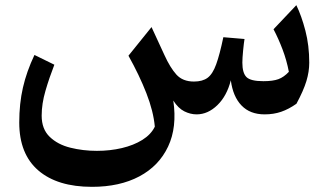

<svg xmlns="http://www.w3.org/2000/svg" viewBox="-20 -433 1265 740"><path d="M1000 7.8Q943.8 7.8 910.9 -26.4Q877.9 -60.5 869.6 -123.5Q854.5 -63.5 817.9 -27.8Q781.2 7.8 737.8 7.8Q713.9 7.8 690.4 -3.9Q667 -15.6 647.9 -45.4Q663.1 57.1 627.9 131.8Q592.8 206.5 517.1 246.8Q441.4 287.1 334.5 287.1Q201.2 287.1 127.7 223.9Q54.2 160.6 54.2 39.1Q54.2 -33.7 68.4 -95.5Q82.5 -157.2 112.8 -221.2L189.5 -183.6Q169.9 -133.3 155.3 -83.3Q140.6 -33.2 140.6 12.7Q140.6 64.5 171.4 94.2Q202.1 124 251 136.2Q299.8 148.4 353.5 148.4Q404.3 148.4 449.7 137.7Q495.1 127 528.6 106.2Q562 85.4 576.7 55.2Q571.3 -4.4 544.2 -73.7Q517.1 -143.1 475.1 -218.3L564 -328.6L613.8 -220.7Q635.7 -172.4 659.9 -145.5Q684.1 -118.7 727.5 -118.7Q760.7 -118.7 780.3 -133.3Q799.8 -147.9 813.2 -185.1Q826.7 -222.2 840.8 -289.6L922.4 -282.7Q919.9 -267.6 917 -238.3Q914.1 -209 914.1 -191.4Q914.1 -151.9 929.9 -136Q945.8 -120.1 995.1 -120.1Q1031.7 -120.1 1053 -127.9Q1074.2 -135.7 1093.3 -156.2Q1085 -200.2 1069.1 -242.2Q1053.2 -284.2 1034.2 -320.3L1122.1 -413.1Q1142.1 -372.1 1157 -314.9Q1171.9 -257.8 1171.9 -191.4Q1171.9 -156.7 1160.9 -120.4Q1149.9 -84 1122.6 -33.2Q1092.8 -12.2 1063.7 -2.2Q1034.7 7.8 1000 7.8Z"/></svg>

Font: Pinar DS1 SemiBold
Style: Regular
Weight: 600
Designer: Amin Abedi
Version: Version 3.000